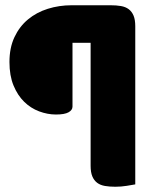

<svg xmlns="http://www.w3.org/2000/svg" viewBox="-20 -633 590 731"><path d="M401 -613Q423 -613 440.5 -610Q458 -607 470 -598Q482 -589 488.5 -573.5Q495 -558 495 -533V69Q484 71 462.5 74.5Q441 78 419 78Q397 78 379.5 75Q362 72 350 63Q338 54 331.5 38.5Q325 23 325 -2V-470H256V-227Q256 -214 241 -205.5Q226 -197 193 -197Q161 -197 129 -209Q97 -221 72 -245.5Q47 -270 31.5 -307.5Q16 -345 16 -397Q16 -451 35 -491.5Q54 -532 86.5 -559Q119 -586 162 -599.5Q205 -613 253 -613Z"/></svg>

Font: Baloo Chettan 2 ExtraBold
Style: Regular
Weight: 800
Designer: Maithili Shingre, Unnati Kotecha and Ek Type
Foundry: Ek Type
Version: Version 1.640;hotconv 1.0.111;makeotfexe 2.5.65597; ttfautoh